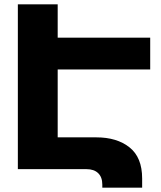

<svg xmlns="http://www.w3.org/2000/svg" viewBox="-20 -777 739 882"><path d="M670 -458H245V-146H423Q517 -146 575 -100Q633 -54 633 43V85H450V71Q450 37 431 18.5Q412 0 377 0H62V-757H245V-604H670Z"/></svg>

Font: Montserrat arm
Style: Bold
Weight: 700
Designer: Julieta Ulanovsky
Foundry: Julieta Ulanovsky
Version: Version 6.000;PS 006.000;hotconv 1.0.88;makeotf.lib2.5.64775